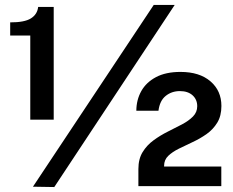

<svg xmlns="http://www.w3.org/2000/svg" viewBox="-20 -751 941 775"><path d="M102.2 -268V-607.5H21.1V-660.7Q79 -660.5 104.8 -676.8Q130.7 -693.1 134 -723H196.8V-268ZM685.1 -731 199.1 4 113 2.6 600.5 -731ZM538.6 0.3V-45.6V-68.7Q538.6 -109.2 555.7 -137.1Q572.9 -165.1 600 -184.8Q627 -204.6 657.3 -219.7Q687.7 -234.8 714.7 -249Q741.8 -263.3 759 -280.8Q776.1 -298.2 776.1 -322.3Q776.1 -349.2 757.3 -366.3Q738.4 -383.3 706.1 -383.3Q673.1 -383.3 649 -364Q624.8 -344.7 619.6 -304H530.3Q530.5 -347.9 550.3 -383.3Q570.1 -418.7 609.7 -439.7Q649.2 -460.7 708.6 -460.7Q785.4 -460.7 829.5 -422.7Q873.7 -384.8 873.7 -323.2Q873.7 -283.1 856.9 -255.8Q840.2 -228.5 814 -210Q787.8 -191.5 758 -177.7Q728.3 -163.8 702.1 -150.9Q675.9 -138 659.1 -121.9Q642.4 -105.7 642.4 -82.1V-78.7H873.3V0.3Z"/></svg>

Font: Public Sans Thin
Style: Regular
Weight: 100
Designer: The Public Sans project authors (U.S. Web Design System). Libre Franklin designed by Pablo Impallari and Rodrigo Fuenzal
Version: Version 1.008